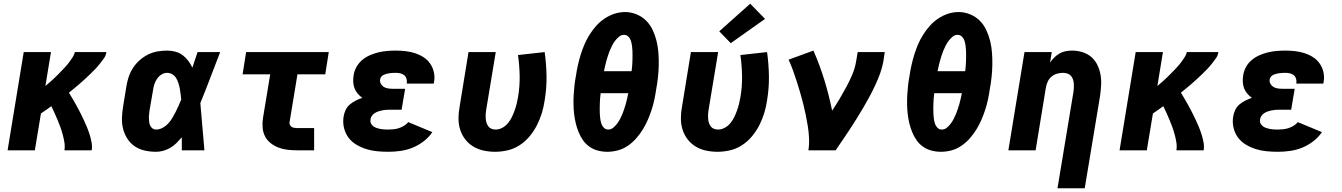

<svg xmlns="http://www.w3.org/2000/svg" viewBox="-20 -811 7240 1036"><path d="M21 0 108 -530H255L225 -347Q237 -357 248.5 -367Q260 -377 271 -387.5Q282 -398 293 -409Q304 -420 314.5 -431Q325 -442 335.5 -453.5Q346 -465 355 -477.5Q364 -490 372.5 -503Q381 -516 384 -530H554Q552 -512 541 -496.5Q530 -481 518 -466Q506 -451 493 -437.5Q480 -424 466.5 -411Q453 -398 439 -385Q425 -372 410.5 -359.5Q396 -347 381.5 -335Q367 -323 352 -311Q363 -293 373.5 -275Q384 -257 394 -239Q404 -221 413.5 -202Q423 -183 432 -164Q441 -145 449 -125.5Q457 -106 463.5 -85.5Q470 -65 474 -43.5Q478 -22 475 0H328Q331 -22 327.5 -43Q324 -64 318.5 -84.5Q313 -105 306 -124.5Q299 -144 291 -163Q283 -182 274.5 -201Q266 -220 257 -238Q243 -228 229 -218Q215 -208 201 -199L168 0Z M822 8Q791 8 761.5 1.5Q732 -5 708 -21Q684 -37 668 -61.5Q652 -86 644.5 -114.5Q637 -143 638 -173.5Q639 -204 644 -235L662 -345Q666 -371 674.5 -396.5Q683 -422 698 -445Q713 -468 734 -486.5Q755 -505 779.5 -517Q804 -529 830 -533.5Q856 -538 882 -538Q905 -538 927 -532Q949 -526 966 -513Q983 -500 996 -482.5Q1009 -465 1018 -446Q1025 -467 1032 -488Q1039 -509 1046 -530H1168Q1141 -461 1115 -392Q1089 -323 1061 -255Q1067 -191 1072 -127.5Q1077 -64 1083 0H961Q961 -18 961 -35.5Q961 -53 961 -70Q947 -54 932 -39Q917 -24 899 -13.5Q881 -3 861.5 2.5Q842 8 822 8ZM822 -112Q840 -112 857 -121Q874 -130 887 -144Q900 -158 909.5 -174Q919 -190 927.5 -206.5Q936 -223 943.5 -240Q951 -257 958 -274Q956 -289 954.5 -304Q953 -319 950 -334Q947 -349 942.5 -363Q938 -377 930.5 -389.5Q923 -402 910 -410Q897 -418 882 -418Q866 -418 851.5 -409Q837 -400 827.5 -386Q818 -372 813 -356.5Q808 -341 806 -326L787 -216Q786 -205 784.5 -194.5Q783 -184 783.5 -173Q784 -162 785 -152Q786 -142 790.5 -133Q795 -124 803 -118Q811 -112 822 -112Z M1582 0Q1556 0 1530.5 -3Q1505 -6 1482 -15Q1459 -24 1440 -39Q1421 -54 1410 -75.5Q1399 -97 1397 -123Q1395 -149 1399 -174L1438 -410H1289L1308 -530H1754L1735 -410H1585L1543 -155Q1541 -147 1543.5 -139.5Q1546 -132 1552 -127.5Q1558 -123 1566 -121.5Q1574 -120 1582 -120H1675V0Z M2075 8Q2044 8 2013.5 5Q1983 2 1955 -7Q1927 -16 1902 -31Q1877 -46 1860 -69Q1843 -92 1836 -121.5Q1829 -151 1834 -182Q1837 -200 1845 -217.5Q1853 -235 1868 -247.5Q1883 -260 1900 -268.5Q1917 -277 1935 -283Q1921 -293 1910 -306Q1899 -319 1893 -334.5Q1887 -350 1886 -368Q1885 -386 1888 -404Q1891 -427 1903 -449Q1915 -471 1934 -487Q1953 -503 1976 -513Q1999 -523 2022 -528.5Q2045 -534 2068.5 -536Q2092 -538 2115 -538Q2142 -538 2168.5 -535Q2195 -532 2219.5 -524Q2244 -516 2265 -502.5Q2286 -489 2300.5 -468.5Q2315 -448 2321 -422Q2327 -396 2322 -369Q2322 -367 2321.5 -364.5Q2321 -362 2320 -360H2175Q2175 -361 2175 -361.5Q2175 -362 2175 -363Q2177 -375 2173 -387Q2169 -399 2160 -406Q2151 -413 2139 -415.5Q2127 -418 2115 -418Q2107 -418 2099 -417.5Q2091 -417 2083 -416Q2075 -415 2067 -413Q2059 -411 2051 -407.5Q2043 -404 2037.5 -397Q2032 -390 2031 -382Q2029 -370 2035 -359Q2041 -348 2051 -342Q2061 -336 2073.5 -334Q2086 -332 2099 -332H2166L2147 -219H2080Q2070 -219 2060 -218Q2050 -217 2040 -215Q2030 -213 2020 -209.5Q2010 -206 2001 -200Q1992 -194 1986 -185Q1980 -176 1979 -166Q1977 -155 1981.5 -145.5Q1986 -136 1994 -130Q2002 -124 2012 -120.5Q2022 -117 2032.5 -115Q2043 -113 2053.5 -112.5Q2064 -112 2075 -112Q2089 -112 2103.5 -113.5Q2118 -115 2132 -119.5Q2146 -124 2159.5 -132Q2173 -140 2183 -152L2313 -98Q2293 -69 2264.5 -47.5Q2236 -26 2204.5 -13.5Q2173 -1 2140 3.5Q2107 8 2075 8Z M2652 8Q2620 8 2589.5 1.5Q2559 -5 2533.5 -20.5Q2508 -36 2490 -59.5Q2472 -83 2463 -111.5Q2454 -140 2454 -172Q2454 -204 2460 -235L2508 -530H2655L2603 -216Q2601 -204 2600.5 -192.5Q2600 -181 2601 -169.5Q2602 -158 2605.5 -147.5Q2609 -137 2615.5 -128.5Q2622 -120 2632.5 -116Q2643 -112 2654 -112Q2673 -112 2690.5 -121.5Q2708 -131 2720.5 -146Q2733 -161 2741.5 -178.5Q2750 -196 2756.5 -214Q2763 -232 2767.5 -250Q2772 -268 2775 -286Q2785 -344 2784 -401Q2783 -458 2775 -514L2919 -530Q2928 -465 2929 -400.5Q2930 -336 2919 -270Q2914 -235 2904 -202Q2894 -169 2878 -137Q2862 -105 2838.5 -76.5Q2815 -48 2784.5 -28Q2754 -8 2719.5 0Q2685 8 2652 8Z M3257 8Q3231 8 3206 1.5Q3181 -5 3160.5 -19.5Q3140 -34 3126 -54Q3112 -74 3102.5 -97Q3093 -120 3087 -144.5Q3081 -169 3078 -194.5Q3075 -220 3074.5 -246.5Q3074 -273 3075.5 -299.5Q3077 -326 3080 -352Q3083 -378 3088 -404Q3092 -432 3098.5 -460.5Q3105 -489 3113.5 -516.5Q3122 -544 3133.5 -571Q3145 -598 3161 -623.5Q3177 -649 3197 -671.5Q3217 -694 3242.5 -711Q3268 -728 3296 -737Q3324 -746 3353 -746Q3385 -746 3415 -733.5Q3445 -721 3466.5 -699.5Q3488 -678 3501.5 -649.5Q3515 -621 3522.5 -590.5Q3530 -560 3532.5 -527.5Q3535 -495 3534.5 -462Q3534 -429 3530.5 -396Q3527 -363 3521 -331Q3517 -303 3511 -274.5Q3505 -246 3496 -218.5Q3487 -191 3475.5 -164.5Q3464 -138 3448.5 -112.5Q3433 -87 3412.5 -64Q3392 -41 3367 -24Q3342 -7 3313.5 0.5Q3285 8 3257 8ZM3239 -427H3388Q3390 -441 3391 -455Q3392 -469 3392.5 -483Q3393 -497 3393 -511Q3393 -525 3392.5 -538.5Q3392 -552 3390 -565.5Q3388 -579 3384 -591.5Q3380 -604 3370.5 -613.5Q3361 -623 3347 -623Q3332 -623 3320 -613Q3308 -603 3299 -591Q3290 -579 3283 -565.5Q3276 -552 3270.5 -538.5Q3265 -525 3260.5 -511Q3256 -497 3252 -483Q3248 -469 3245 -455Q3242 -441 3239 -427ZM3262 -112Q3277 -112 3289 -122Q3301 -132 3310 -144Q3319 -156 3326 -169.5Q3333 -183 3338.5 -196.5Q3344 -210 3348.5 -224Q3353 -238 3357 -251.5Q3361 -265 3364 -279.5Q3367 -294 3370 -308H3221Q3219 -294 3218 -280Q3217 -266 3216.5 -252Q3216 -238 3216 -224Q3216 -210 3216.5 -196.5Q3217 -183 3219 -169.5Q3221 -156 3225 -143.5Q3229 -131 3238.5 -121.5Q3248 -112 3262 -112Z M3852 8Q3820 8 3789.5 1.5Q3759 -5 3733.5 -20.5Q3708 -36 3690 -59.5Q3672 -83 3663 -111.5Q3654 -140 3654 -172Q3654 -204 3660 -235L3708 -530H3855L3803 -216Q3801 -204 3800.5 -192.5Q3800 -181 3801 -169.5Q3802 -158 3805.5 -147.5Q3809 -137 3815.5 -128.5Q3822 -120 3832.5 -116Q3843 -112 3854 -112Q3873 -112 3890.5 -121.5Q3908 -131 3920.5 -146Q3933 -161 3941.5 -178.5Q3950 -196 3956.5 -214Q3963 -232 3967.5 -250Q3972 -268 3975 -286Q3985 -344 3984 -401Q3983 -458 3975 -514L4119 -530Q4128 -465 4129 -400.5Q4130 -336 4119 -270Q4114 -235 4104 -202Q4094 -169 4078 -137Q4062 -105 4038.5 -76.5Q4015 -48 3984.5 -28Q3954 -8 3919.5 0Q3885 8 3852 8ZM3923 -578 3861 -642 4028 -791 4108 -709Z M4342 0Q4347 -32 4345.5 -65Q4344 -98 4339 -129.5Q4334 -161 4327.5 -192Q4321 -223 4313.5 -253Q4306 -283 4297 -313.5Q4288 -344 4278.5 -373.5Q4269 -403 4258.5 -432Q4248 -461 4235 -489L4369 -538Q4403 -461 4428 -379.5Q4453 -298 4470 -214Q4491 -245 4510 -277Q4529 -309 4546.5 -341.5Q4564 -374 4578.5 -408Q4593 -442 4599 -477L4608 -530H4754L4746 -477Q4740 -445 4728.5 -413.5Q4717 -382 4702.5 -351Q4688 -320 4672 -290Q4656 -260 4638.5 -230.5Q4621 -201 4603 -172Q4585 -143 4566 -114Q4547 -85 4527.5 -56.5Q4508 -28 4489 0Z M5057 8Q5031 8 5006 1.5Q4981 -5 4960.5 -19.5Q4940 -34 4926 -54Q4912 -74 4902.5 -97Q4893 -120 4887 -144.5Q4881 -169 4878 -194.5Q4875 -220 4874.5 -246.5Q4874 -273 4875.5 -299.5Q4877 -326 4880 -352Q4883 -378 4888 -404Q4892 -432 4898.5 -460.5Q4905 -489 4913.5 -516.5Q4922 -544 4933.5 -571Q4945 -598 4961 -623.5Q4977 -649 4997 -671.5Q5017 -694 5042.5 -711Q5068 -728 5096 -737Q5124 -746 5153 -746Q5185 -746 5215 -733.5Q5245 -721 5266.5 -699.5Q5288 -678 5301.5 -649.5Q5315 -621 5322.5 -590.5Q5330 -560 5332.5 -527.5Q5335 -495 5334.5 -462Q5334 -429 5330.5 -396Q5327 -363 5321 -331Q5317 -303 5311 -274.5Q5305 -246 5296 -218.5Q5287 -191 5275.5 -164.5Q5264 -138 5248.5 -112.5Q5233 -87 5212.5 -64Q5192 -41 5167 -24Q5142 -7 5113.5 0.5Q5085 8 5057 8ZM5039 -427H5188Q5190 -441 5191 -455Q5192 -469 5192.5 -483Q5193 -497 5193 -511Q5193 -525 5192.5 -538.5Q5192 -552 5190 -565.5Q5188 -579 5184 -591.5Q5180 -604 5170.5 -613.5Q5161 -623 5147 -623Q5132 -623 5120 -613Q5108 -603 5099 -591Q5090 -579 5083 -565.5Q5076 -552 5070.5 -538.5Q5065 -525 5060.5 -511Q5056 -497 5052 -483Q5048 -469 5045 -455Q5042 -441 5039 -427ZM5062 -112Q5077 -112 5089 -122Q5101 -132 5110 -144Q5119 -156 5126 -169.5Q5133 -183 5138.5 -196.5Q5144 -210 5148.5 -224Q5153 -238 5157 -251.5Q5161 -265 5164 -279.5Q5167 -294 5170 -308H5021Q5019 -294 5018 -280Q5017 -266 5016.5 -252Q5016 -238 5016 -224Q5016 -210 5016.5 -196.5Q5017 -183 5019 -169.5Q5021 -156 5025 -143.5Q5029 -131 5038.5 -121.5Q5048 -112 5062 -112Z M5686 205 5772 -314Q5772 -314 5772 -314Q5772 -314 5772 -314Q5774 -326 5774.5 -338Q5775 -350 5774 -361.5Q5773 -373 5769 -384Q5765 -395 5757.5 -403Q5750 -411 5738.5 -414.5Q5727 -418 5715 -418Q5700 -418 5684 -413.5Q5668 -409 5655 -398.5Q5642 -388 5634.5 -373Q5627 -358 5624 -342L5568 0H5421L5508 -530H5655L5646 -473Q5656 -488 5669 -501Q5682 -514 5698 -523Q5714 -532 5731 -535Q5748 -538 5765 -538Q5794 -538 5821 -529.5Q5848 -521 5868.5 -503.5Q5889 -486 5901 -461Q5913 -436 5918 -409Q5923 -382 5921.5 -353Q5920 -324 5916 -295L5833 205Z M6021 0 6108 -530H6255L6225 -347Q6237 -357 6248.5 -367Q6260 -377 6271 -387.5Q6282 -398 6293 -409Q6304 -420 6314.5 -431Q6325 -442 6335.5 -453.5Q6346 -465 6355 -477.5Q6364 -490 6372.5 -503Q6381 -516 6384 -530H6554Q6552 -512 6541 -496.5Q6530 -481 6518 -466Q6506 -451 6493 -437.5Q6480 -424 6466.5 -411Q6453 -398 6439 -385Q6425 -372 6410.5 -359.5Q6396 -347 6381.5 -335Q6367 -323 6352 -311Q6363 -293 6373.5 -275Q6384 -257 6394 -239Q6404 -221 6413.5 -202Q6423 -183 6432 -164Q6441 -145 6449 -125.5Q6457 -106 6463.5 -85.5Q6470 -65 6474 -43.5Q6478 -22 6475 0H6328Q6331 -22 6327.5 -43Q6324 -64 6318.5 -84.5Q6313 -105 6306 -124.5Q6299 -144 6291 -163Q6283 -182 6274.5 -201Q6266 -220 6257 -238Q6243 -228 6229 -218Q6215 -208 6201 -199L6168 0Z M6875 8Q6844 8 6813.5 5Q6783 2 6755 -7Q6727 -16 6702 -31Q6677 -46 6660 -69Q6643 -92 6636 -121.5Q6629 -151 6634 -182Q6637 -200 6645 -217.5Q6653 -235 6668 -247.5Q6683 -260 6700 -268.5Q6717 -277 6735 -283Q6721 -293 6710 -306Q6699 -319 6693 -334.5Q6687 -350 6686 -368Q6685 -386 6688 -404Q6691 -427 6703 -449Q6715 -471 6734 -487Q6753 -503 6776 -513Q6799 -523 6822 -528.5Q6845 -534 6868.5 -536Q6892 -538 6915 -538Q6942 -538 6968.5 -535Q6995 -532 7019.5 -524Q7044 -516 7065 -502.5Q7086 -489 7100.5 -468.5Q7115 -448 7121 -422Q7127 -396 7122 -369Q7122 -367 7121.5 -364.5Q7121 -362 7120 -360H6975Q6975 -361 6975 -361.5Q6975 -362 6975 -363Q6977 -375 6973 -387Q6969 -399 6960 -406Q6951 -413 6939 -415.5Q6927 -418 6915 -418Q6907 -418 6899 -417.5Q6891 -417 6883 -416Q6875 -415 6867 -413Q6859 -411 6851 -407.5Q6843 -404 6837.5 -397Q6832 -390 6831 -382Q6829 -370 6835 -359Q6841 -348 6851 -342Q6861 -336 6873.5 -334Q6886 -332 6899 -332H6966L6947 -219H6880Q6870 -219 6860 -218Q6850 -217 6840 -215Q6830 -213 6820 -209.5Q6810 -206 6801 -200Q6792 -194 6786 -185Q6780 -176 6779 -166Q6777 -155 6781.5 -145.5Q6786 -136 6794 -130Q6802 -124 6812 -120.5Q6822 -117 6832.5 -115Q6843 -113 6853.5 -112.5Q6864 -112 6875 -112Q6889 -112 6903.5 -113.5Q6918 -115 6932 -119.5Q6946 -124 6959.5 -132Q6973 -140 6983 -152L7113 -98Q7093 -69 7064.5 -47.5Q7036 -26 7004.5 -13.5Q6973 -1 6940 3.5Q6907 8 6875 8Z"/></svg>

Font: Iosevka Curly Heavy Extended
Style: Italic
Weight: 900
Width: 7
Italic angle: -9°
Monospace: yes
Designer: Belleve Invis
Foundry: Belleve Invis
Version: Version 11.1.0; ttfautohint (v1.8.3)